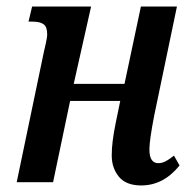

<svg xmlns="http://www.w3.org/2000/svg" viewBox="-20 -556 580 586"><path d="M321 -82Q321 -122 333 -180L347 -248H194L142 0H31L114 -398Q115 -403 119.5 -422Q124 -441 124 -452Q124 -474 113 -482Q102 -490 79 -490H67L78 -536H258L205 -300H360L410 -536H520L451 -205Q436 -128 436 -100Q436 -58 463 -58Q474 -58 485 -63.5Q496 -69 511 -81L528 -51Q479 10 411 10Q365 10 343 -16.5Q321 -43 321 -82Z"/></svg>

Font: Noto Serif CondSemiBold
Style: Italic
Weight: 600
Width: 3
Italic angle: -12°
Designer: Monotype Design Team
Foundry: Monotype Imaging Inc.
Version: Version 1.001